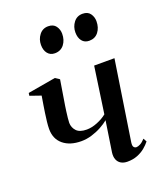

<svg xmlns="http://www.w3.org/2000/svg" viewBox="-143 -867 832 973"><g transform="rotate(-20 273.0 -381.0)"><path d="M197 -498.5 175 -363Q173.5 -353 171 -335.2Q168.5 -317.5 166.8 -300.5Q165 -283.5 165 -274.5Q165.5 -249 182.5 -230.8Q199.5 -212.5 237.5 -212.5Q265 -212.5 295.2 -224.8Q325.5 -237 347 -254.5L383 -504.5H492.5L426.5 -74Q424 -55.5 429.8 -49Q435.5 -42.5 443 -42.5Q452 -42.5 464.5 -49Q477 -55.5 491 -71L501 -52.5Q489.5 -37.5 471.8 -22.8Q454 -8 430 1.5Q406 11 376 11Q356 11 341.8 2.8Q327.5 -5.5 321 -21.5Q314.5 -37.5 317.5 -60L342.5 -224.5Q326 -210.5 301.2 -197Q276.5 -183.5 248.2 -175Q220 -166.5 192 -166.5Q131 -166.5 94.8 -196.5Q58.5 -226.5 58.5 -280Q58.5 -296 61 -319Q63.5 -342 67 -365Q70.5 -388 73 -404L81 -452.5L22 -473L24 -487.5L174 -513.5ZM218 -631Q193.5 -631 179.5 -648.5Q165.5 -666 165.5 -694.5Q165.5 -725 183.5 -748.2Q201.5 -771.5 231.5 -771.5Q259.5 -771.5 272.8 -753.2Q286 -735 286 -712Q286 -677.5 267.8 -654.2Q249.5 -631 218 -631ZM403.5 -631Q378.5 -631 364.8 -648.5Q351 -666 351 -694.5Q351 -725 368.8 -748.2Q386.5 -771.5 417 -771.5Q445 -771.5 458 -753.2Q471 -735 471 -712Q471 -677.5 453 -654.2Q435 -631 403.5 -631Z"/></g></svg>

Font: Merriweather 144pt Medium
Style: Italic
Weight: 500
Italic angle: -7.8°
Version: Version 2.101